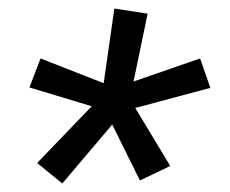

<svg xmlns="http://www.w3.org/2000/svg" viewBox="-20 -601 540 450"><path d="M126 -171 67 -219 195 -352 49 -396 75 -464 223 -406 248 -581 326 -569 293 -410 449 -464 473 -395 297 -348 379 -212 308 -178 243 -309Z"/></svg>

Font: Iosevka SS08
Style: Italic
Weight: 400
Italic angle: -10°
Monospace: yes
Designer: Belleve Invis
Foundry: Belleve Invis
Version: 2.1.0; ttfautohint (v1.8.2)